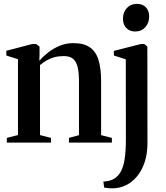

<svg xmlns="http://www.w3.org/2000/svg" viewBox="-20 -754 876 1015"><path d="M75 -40V-441L13.5 -460.5V-485.5L151 -521.5H171L189 -507.5V-468L188 -432.5Q206.5 -454.5 233.8 -476Q261 -497.5 295 -511.8Q329 -526 367.5 -526Q423.5 -526 455.5 -503.5Q487.5 -481 501 -436.2Q514.5 -391.5 514.5 -325.5V-39.5L571.5 -25V0H344.5V-25L397.5 -39.5V-323.5Q397.5 -366 391.2 -396Q385 -426 367.8 -441.8Q350.5 -457.5 317.5 -457.5Q289.5 -457.5 267.5 -451.5Q245.5 -445.5 227 -434.8Q208.5 -424 191.5 -410V-40L249.5 -25V0H16V-25ZM577 241.5Q567 241.5 557.5 241Q548 240.5 540.5 239.2Q533 238 530.5 237.5L526.5 205.5Q535 206 551.8 202.8Q568.5 199.5 582.5 191.5Q604 178.5 618 154.2Q632 130 638.8 87.8Q645.5 45.5 645.5 -20.5L645 -440.5L582 -460.5V-485L725.5 -521.5H743L759 -507.5L759.5 2Q759.5 59 744.8 103.2Q730 147.5 704.5 178.2Q679 209 646.2 225Q613.5 241 577 241.5ZM694 -587.5Q665 -587.5 647.5 -606Q630 -624.5 630 -655Q630 -689 650.2 -711.2Q670.5 -733.5 703.5 -733.5H704.5Q734 -733.5 751.2 -715.5Q768.5 -697.5 768.5 -666.5Q768.5 -633 748.2 -610.2Q728 -587.5 695 -587.5Z"/></svg>

Font: Merriweather 120pt SemiBold
Style: Regular
Weight: 600
Version: Version 2.100